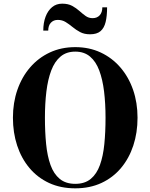

<svg xmlns="http://www.w3.org/2000/svg" viewBox="-20 -1017 820 1047"><path d="M390.5 10Q310.5 10 247.5 -19.2Q184.5 -48.5 140.5 -101Q96.5 -153.5 73.5 -223.5Q50.5 -293.5 50.5 -375Q50.5 -457 74.8 -527Q99 -597 144 -649.2Q189 -701.5 251.5 -730.8Q314 -760 390.5 -760Q466.5 -760 529 -730.8Q591.5 -701.5 636.5 -649.2Q681.5 -597 705.8 -527Q730 -457 730 -375Q730 -293.5 707 -223.5Q684 -153.5 640 -101Q596 -48.5 533 -19.2Q470 10 390.5 10ZM390.5 -14.5Q442.5 -14.5 475 -41.5Q507.5 -68.5 525 -117.2Q542.5 -166 549 -231.8Q555.5 -297.5 555.5 -375Q555.5 -452.5 547.5 -518.2Q539.5 -584 521.2 -632.8Q503 -681.5 471 -708.5Q439 -735.5 390.5 -735.5Q342 -735.5 310 -708.5Q278 -681.5 259.5 -632.8Q241 -584 233 -518.2Q225 -452.5 225 -375Q225 -297.5 231.5 -231.8Q238 -166 255.5 -117.2Q273 -68.5 305.8 -41.5Q338.5 -14.5 390.5 -14.5ZM471 -830Q439.5 -830 417 -842Q394.5 -854 375.8 -869.5Q357 -885 338 -896.8Q319 -908.5 295 -908.5Q272 -908.5 257.5 -893.2Q243 -878 243 -850H216Q216 -892.5 228.5 -925.8Q241 -959 264 -978Q287 -997 319 -997Q351.5 -997 373.5 -985Q395.5 -973 412.8 -957.5Q430 -942 446.8 -930Q463.5 -918 485 -918Q509.5 -918 523.8 -933.8Q538 -949.5 538 -977H564Q564 -930 556 -897Q548 -864 528 -847Q508 -830 471 -830Z"/></svg>

Font: Bodoni Moda SC 9pt
Style: Bold
Weight: 700
Designer: Owen Earl
Foundry: indestructible type
Version: Version 2.005